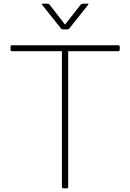

<svg xmlns="http://www.w3.org/2000/svg" viewBox="-20 -1006 705 1039"><path d="M37 -737V-753Q37 -761 45 -761H619Q628 -761 628 -753V-737Q628 -729 619 -729H349V5Q349 13 341 13H324Q315 13 315 5V-729H45Q37 -729 37 -737ZM211 -986H236Q245 -986 249 -980L332 -873L416 -980Q421 -986 429 -986H454Q462 -986 457 -980L356 -853Q352 -847 343 -847H322Q314 -847 309 -853L208 -980Q204 -986 211 -986Z"/></svg>

Font: LINE Seed JP_TTF Thin
Style: Regular
Weight: 250
Designer: LY Corporation & Fontrix & Fontworks
Version: Version 1.008